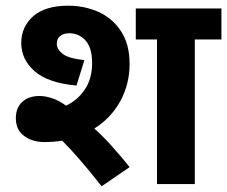

<svg xmlns="http://www.w3.org/2000/svg" viewBox="-20 -652 804 680"><path d="M136.2 -148.9Q95.2 -148.9 66.4 -169.9Q36.1 -190.9 36.1 -233.9Q36.1 -269.5 58.1 -290.5Q80.6 -312 120.1 -312Q142.1 -312 165 -303.7Q188 -296.9 213.9 -277.8Q255.4 -297.4 280.3 -335Q306.2 -372.6 306.2 -429.2Q306.2 -482.4 283.2 -508.3Q259.8 -534.2 225.1 -534.2Q204.6 -534.2 193.4 -524.4Q181.2 -515.6 181.2 -497.1Q181.2 -478 201.2 -461.9Q221.2 -445.3 278.8 -439L251 -349.1Q150.4 -357.9 102.5 -399.9Q55.2 -441.4 55.2 -500Q55.2 -556.6 97.7 -594.7Q140.6 -631.8 221.2 -631.8Q279.3 -631.8 328.6 -609.9Q378.4 -587.4 408.2 -542Q439 -496.1 439 -424.8Q439 -355 406.2 -293.9Q372.6 -233.4 314 -196.8Q350.1 -164.6 379.9 -129.9Q409.2 -98.1 439 -60.1L339.8 7.8Q300.8 -42.5 264.6 -84Q232.9 -121.1 200.2 -153.8Q170.9 -148.9 136.2 -148.9ZM669.9 -512.2V0H536.1V-512.2H460.9V-622.1H764.2V-512.2Z"/></svg>

Font: Droid Sans Thai
Style: Bold
Weight: 700
Designer: Steve Matteson
Foundry: Ascender Corporation
Version: Version 1.00